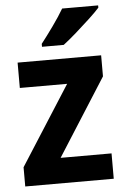

<svg xmlns="http://www.w3.org/2000/svg" viewBox="-54 -805 548 845"><g transform="rotate(-5 220.0 -383.0)"><path d="M414 0H23V-85L246 -434H37V-546H406V-453L189 -112H414ZM412 -756Q396 -738 366 -710Q336 -682 303.5 -653.5Q271 -625 246 -606H150V-619Q175 -651 204 -691.5Q233 -732 253 -766H412Z"/></g></svg>

Font: Noto Sans Gurmukhi UI SemiCondensed
Style: Bold
Weight: 700
Width: 4
Designer: Jelle Bosma - Monotype Design Team
Foundry: Monotype Imaging Inc.
Version: Version 2.004; ttfautohint (v1.8.4.7-5d5b)